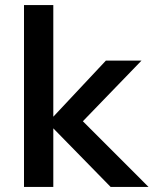

<svg xmlns="http://www.w3.org/2000/svg" viewBox="-20 -740 616 760"><path d="M191 0H75V-720H191V-278L399 -500H540L308 -260L568 0H418L191 -232Z"/></svg>

Font: Wix Madefor Text SemiBold
Style: Regular
Weight: 600
Designer: Dalton Maag Ltd
Foundry: Dalton Maag Ltd
Version: Version 3.100